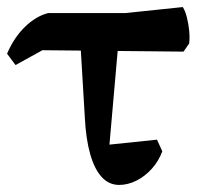

<svg xmlns="http://www.w3.org/2000/svg" viewBox="-27 -509 574 543"><path d="M310 14Q281 14 260.5 -8.5Q240 -31 228 -73.5Q216 -116 213 -175L199 -410L310 -413L280 -71L244 -96L417 -114L432 -81Q422 -54 403 -32.5Q384 -11 359.5 1.5Q335 14 310 14ZM17 -325 -7 -357Q12 -402 43 -432.5Q74 -463 109 -472H327L490 -489Q497 -478 501.5 -460Q506 -442 508 -422.5Q510 -403 508 -386L492 -363L93 -367Z"/></svg>

Font: Eczar Medium
Style: Regular
Weight: 500
Designer: Vaibhav Singh
Foundry: Rosetta Type Foundry
Version: Version 2.000